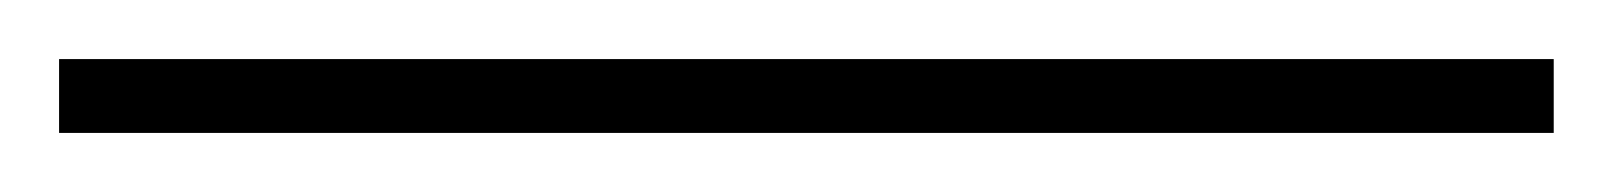

<svg xmlns="http://www.w3.org/2000/svg" viewBox="-23 -805 546 65"><path d="M503 -760H-3V-785H503Z"/></svg>

Font: Noto Sans Khmer UI Thin
Style: Regular
Weight: 100
Designer: Danh Hong and the Monotype Design Team
Foundry: Monotype Imaging Inc.
Version: Version 2.002; ttfautohint (v1.8.4.7-5d5b)